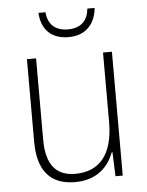

<svg xmlns="http://www.w3.org/2000/svg" viewBox="-53 -764 627 817"><g transform="rotate(-5 261.0 -355.5)"><path d="M382 -721H351C346 -671 318 -640 261 -640C206 -640 176 -670 172 -721H142C146 -647 190 -607 261 -607C332 -607 375 -650 382 -721ZM439 -529H401V-232C401 -91 340 -25 239 -25C158 -25 115 -73 115 -182V-529H76V-176C76 -53 129 10 235 10C330 10 379 -44 401 -103H404L408 0H439Z"/></g></svg>

Font: Noto Sans Gurmukhi UI SemiCondensed ExtraLight
Style: Regular
Weight: 200
Width: 4
Designer: Jelle Bosma - Monotype Design Team
Foundry: Monotype Imaging Inc.
Version: Version 2.004